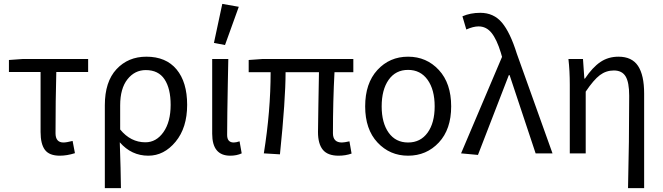

<svg xmlns="http://www.w3.org/2000/svg" viewBox="-20 -790 3414 989"><path d="M288 12Q234 12 211.5 -18Q189 -48 189 -110V-419H26V-481L96 -486H434V-419H270Q266 -274 266 -104Q266 -56 307 -56Q322 -56 354 -64L366 -1Q325 12 288 12Z M520 179V-248Q520 -369 580 -433.5Q640 -498 734 -498Q835 -498 889.5 -432.5Q944 -367 944 -250Q944 -132 884.5 -60Q825 12 744 12Q657 12 597 -57Q602 85 603 179ZM729 -57Q785 -57 822 -109.5Q859 -162 859 -250Q859 -334 827.5 -381.5Q796 -429 731 -429Q674 -429 636.5 -381.5Q599 -334 599 -247V-123Q653 -57 729 -57Z M1166 12Q1073 12 1073 -101V-486H1156Q1155 -442 1153.5 -359.5Q1152 -277 1151 -212Q1150 -147 1150 -95Q1150 -56 1184 -56Q1196 -56 1214 -62L1225 0Q1199 12 1166 12ZM1082 -569 1125 -770 1210 -755 1139 -558Z M1724 12Q1668 12 1643 -18.5Q1618 -49 1618 -110Q1618 -134 1620 -249Q1622 -364 1623 -418H1451Q1451 -277 1422 5L1339 0Q1374 -218 1374 -418H1261V-481L1331 -486H1800V-418H1703Q1695 -271 1695 -104Q1695 -56 1741 -56Q1753 -56 1780 -62L1791 1Q1760 12 1724 12Z M2082 12Q1988 12 1924.5 -56Q1861 -124 1861 -242Q1861 -361 1924 -429.5Q1987 -498 2082 -498Q2177 -498 2240.5 -429.5Q2304 -361 2304 -242Q2304 -124 2240.5 -56Q2177 12 2082 12ZM2219 -242Q2219 -328 2182.5 -379Q2146 -430 2082 -430Q2018 -430 1982 -379Q1946 -328 1946 -242Q1946 -157 1982 -106.5Q2018 -56 2082 -56Q2146 -56 2182.5 -106.5Q2219 -157 2219 -242Z M2442 8 2355 0 2566 -497 2560 -518Q2539 -587 2512 -620.5Q2485 -654 2445 -654Q2418 -654 2382 -638L2362 -706Q2403 -724 2454 -724Q2523 -724 2565.5 -673.5Q2608 -623 2642 -514L2826 0H2739L2605 -403H2601Z M3215 179Q3221 -60 3221 -297Q3221 -366 3202.5 -396.5Q3184 -427 3142 -427Q3102 -427 3070 -403Q3038 -379 2997 -318V0H2915V-353Q2915 -426 2908 -486H2983L2990 -385H2993Q3032 -443 3072.5 -470.5Q3113 -498 3166 -498Q3235 -498 3266.5 -450.5Q3298 -403 3298 -308V179Z"/></svg>

Font: Toshiba Sans
Style: Regular
Weight: 400
Designer: Paul D. Hunt
Foundry: Toshiba Corporation
Version: Version 2.020;PS 2.0;hotconv 1.0.86;makeotf.lib2.5.63406